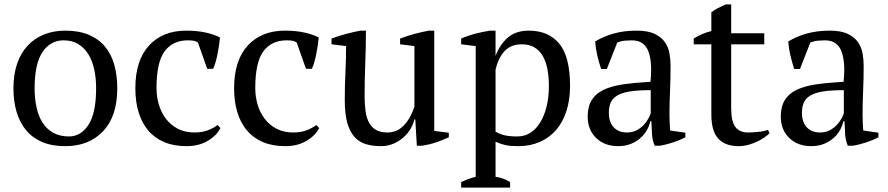

<svg xmlns="http://www.w3.org/2000/svg" viewBox="-20 -651 4028 871"><path d="M137 -250Q137 -205 145.5 -165Q154 -125 172.5 -95.5Q191 -66 221 -49Q251 -32 293 -32Q347 -32 381.5 -85Q416 -138 416 -250Q416 -296 407.5 -335.5Q399 -375 381 -404.5Q363 -434 335 -451Q307 -468 268 -468Q209 -468 173 -415Q137 -362 137 -250ZM41 -250Q41 -313 57.5 -361.5Q74 -410 105 -443.5Q136 -477 179.5 -494.5Q223 -512 276 -512Q338 -512 383 -493Q428 -474 456.5 -439.5Q485 -405 498.5 -357Q512 -309 512 -250Q512 -124 448 -56Q384 12 276 12Q216 12 172 -6.5Q128 -25 99 -59.5Q70 -94 55.5 -142.5Q41 -191 41 -250Z M980 -70Q962 -35 921.5 -11.5Q881 12 827 12Q768 12 724.5 -6.5Q681 -25 652 -59.5Q623 -94 608.5 -142.5Q594 -191 594 -250Q594 -377 656 -444.5Q718 -512 825 -512Q874 -512 912.5 -503.5Q951 -495 978 -481Q975 -448 967 -407Q959 -366 947 -339H920L878 -458Q871 -463 862 -465.5Q853 -468 832 -468Q764 -468 727 -418.5Q690 -369 690 -251Q690 -213 700.5 -177Q711 -141 732.5 -112.5Q754 -84 786.5 -67Q819 -50 862 -50Q897 -50 923 -60Q949 -70 967 -84Z M1428 -70Q1410 -35 1369.5 -11.5Q1329 12 1275 12Q1216 12 1172.5 -6.5Q1129 -25 1100 -59.5Q1071 -94 1056.5 -142.5Q1042 -191 1042 -250Q1042 -377 1104 -444.5Q1166 -512 1273 -512Q1322 -512 1360.5 -503.5Q1399 -495 1426 -481Q1423 -448 1415 -407Q1407 -366 1395 -339H1368L1326 -458Q1319 -463 1310 -465.5Q1301 -468 1280 -468Q1212 -468 1175 -418.5Q1138 -369 1138 -251Q1138 -213 1148.5 -177Q1159 -141 1180.5 -112.5Q1202 -84 1234.5 -67Q1267 -50 1310 -50Q1345 -50 1371 -60Q1397 -70 1415 -84Z M1544 -198Q1544 -261 1547 -321.5Q1550 -382 1550 -442L1484 -450V-476Q1516 -488 1549.5 -497Q1583 -506 1615 -512H1640Q1640 -437 1637 -363Q1634 -289 1634 -216Q1634 -177 1638.5 -146Q1643 -115 1654.5 -94Q1666 -73 1686 -61.5Q1706 -50 1737 -50Q1782 -50 1812.5 -82.5Q1843 -115 1860 -167V-442L1795 -450V-476Q1826 -488 1859.5 -497Q1893 -506 1925 -512H1950V-57L2016 -49V-28Q1987 -15 1957.5 -5Q1928 5 1896 10H1871L1864 -109H1860Q1855 -88 1842.5 -66.5Q1830 -45 1810 -27.5Q1790 -10 1764.5 1Q1739 12 1709 12Q1669 12 1638.5 2.5Q1608 -7 1587 -31Q1566 -55 1555 -95.5Q1544 -136 1544 -198Z M2347 -450Q2298 -450 2269 -419Q2240 -388 2228 -334V-54Q2246 -43 2268.5 -37.5Q2291 -32 2327 -32Q2360 -32 2386.5 -49Q2413 -66 2431.5 -97Q2450 -128 2460 -169.5Q2470 -211 2470 -261Q2470 -302 2463.5 -336.5Q2457 -371 2442.5 -396.5Q2428 -422 2404.5 -436Q2381 -450 2347 -450ZM2294 200H2072V175Q2106 159 2138 151V-442L2072 -450V-476Q2104 -490 2137.5 -498.5Q2171 -507 2203 -512H2228V-400H2229Q2249 -451 2285 -481.5Q2321 -512 2379 -512Q2468 -512 2517 -453Q2566 -394 2566 -261Q2566 -198 2549.5 -147Q2533 -96 2502.5 -61Q2472 -26 2428.5 -7Q2385 12 2332 12Q2295 12 2274 7.5Q2253 3 2228 -8V151Q2244 153 2260 158.5Q2276 164 2294 175Z M2824 -50Q2849 -50 2868 -60Q2887 -70 2900 -84Q2913 -98 2921 -112.5Q2929 -127 2932 -137V-242Q2874 -242 2837 -236Q2800 -230 2779 -217Q2758 -204 2750 -184.5Q2742 -165 2742 -140Q2742 -97 2764 -73.5Q2786 -50 2824 -50ZM3017 -131Q3017 -109 3018 -93Q3019 -77 3020 -59L3089 -49V-28Q3064 -15 3033.5 -5Q3003 5 2975 10H2950Q2940 -13 2938 -40.5Q2936 -68 2935 -101H2930Q2926 -81 2914.5 -60.5Q2903 -40 2884.5 -24Q2866 -8 2841 2Q2816 12 2784 12Q2723 12 2684.5 -25Q2646 -62 2646 -122Q2646 -168 2664.5 -197.5Q2683 -227 2719 -244Q2755 -261 2808 -268.5Q2861 -276 2931 -280Q2934 -311 2934 -338Q2933 -348 2933 -358Q2931 -392 2922 -416.5Q2913 -441 2894.5 -454.5Q2876 -468 2846 -468Q2832 -468 2814.5 -466.5Q2797 -465 2780 -458L2733 -338H2707Q2697 -368 2689.5 -400Q2682 -432 2680 -463Q2718 -486 2764.5 -499Q2811 -512 2868 -512Q2919 -512 2949.5 -497.5Q2980 -483 2996 -460Q3012 -437 3017 -409Q3022 -381 3022 -353Q3022 -293 3019.5 -237.5Q3017 -182 3017 -131Z M3127 -476Q3165 -500 3207 -510V-595Q3220 -606 3237.5 -614.5Q3255 -623 3272 -631H3297V-500H3447V-450H3297V-160Q3297 -100 3316 -75Q3335 -50 3373 -50Q3391 -50 3418 -52.5Q3445 -55 3464 -62L3471 -47Q3463 -38 3448.5 -28Q3434 -18 3415.5 -9Q3397 0 3375 6Q3353 12 3330 12Q3270 12 3238.5 -22Q3207 -56 3207 -132V-450H3127Z M3700 -50Q3725 -50 3744 -60Q3763 -70 3776 -84Q3789 -98 3797 -112.5Q3805 -127 3808 -137V-242Q3750 -242 3713 -236Q3676 -230 3655 -217Q3634 -204 3626 -184.5Q3618 -165 3618 -140Q3618 -97 3640 -73.5Q3662 -50 3700 -50ZM3893 -131Q3893 -109 3894 -93Q3895 -77 3896 -59L3965 -49V-28Q3940 -15 3909.5 -5Q3879 5 3851 10H3826Q3816 -13 3814 -40.5Q3812 -68 3811 -101H3806Q3802 -81 3790.5 -60.5Q3779 -40 3760.5 -24Q3742 -8 3717 2Q3692 12 3660 12Q3599 12 3560.5 -25Q3522 -62 3522 -122Q3522 -168 3540.5 -197.5Q3559 -227 3595 -244Q3631 -261 3684 -268.5Q3737 -276 3807 -280Q3810 -311 3810 -338Q3809 -348 3809 -358Q3807 -392 3798 -416.5Q3789 -441 3770.5 -454.5Q3752 -468 3722 -468Q3708 -468 3690.5 -466.5Q3673 -465 3656 -458L3609 -338H3583Q3573 -368 3565.5 -400Q3558 -432 3556 -463Q3594 -486 3640.5 -499Q3687 -512 3744 -512Q3795 -512 3825.5 -497.5Q3856 -483 3872 -460Q3888 -437 3893 -409Q3898 -381 3898 -353Q3898 -293 3895.5 -237.5Q3893 -182 3893 -131Z"/></svg>

Font: PTSerif
Style: Regular
Weight: 400
Designer: A.Korolkova, O.Umpeleva, V.Yefimov
Foundry: ParaType Ltd
Version: Version 1.000W OFL; ttfautohint (v1.2) -l 8 -r 50 -G 200 -x 